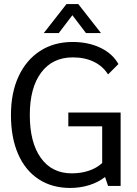

<svg xmlns="http://www.w3.org/2000/svg" viewBox="-20 -917 676 947"><path d="M34 0ZM575 -362V0H513L498 -44Q465 -18 420.5 -4Q376 10 326 10Q236 10 170 -33.5Q104 -77 69 -158Q34 -239 34 -350Q34 -459 71.5 -540Q109 -621 177.5 -665.5Q246 -710 338 -710Q416 -710 476 -681Q536 -652 564 -601L513 -550Q487 -591 442.5 -612.5Q398 -634 339 -634Q239 -634 183 -559Q127 -484 127 -350Q127 -214 181.5 -138Q236 -62 334 -62Q380 -62 418.5 -75Q457 -88 484 -113V-294H317V-362ZM308 -897H366L478 -754H404L337 -842L270 -754H196Z"/></svg>

Font: Sarabun
Style: Regular
Weight: 400
Designer: Suppakit Chalermlarp | Katatrad Co.,Ltd.
Foundry: Cadson Demak Co.,Ltd.
Version: Version 1.000; ttfautohint (v1.6)